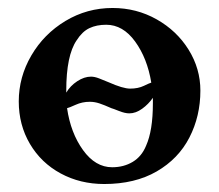

<svg xmlns="http://www.w3.org/2000/svg" viewBox="-20 -447 549 481"><path d="M27 -193Q27 -254 58.5 -308Q90 -362 144 -394.5Q198 -427 262 -427Q322 -427 372.5 -398.5Q423 -370 452.5 -322.5Q482 -275 482 -220Q482 -156 454.5 -102.5Q427 -49 372.5 -17.5Q318 14 241 14Q181 14 132 -12.5Q83 -39 55 -86.5Q27 -134 27 -193ZM208 -255Q217 -255 228.5 -250.5Q240 -246 252 -241Q288 -225 306 -225Q326 -225 340.5 -232Q355 -239 359 -240Q349 -301 318.5 -343Q288 -385 246 -385Q222 -385 204 -376.5Q186 -368 172 -346Q146 -308 146 -220V-215Q156 -232 173.5 -243.5Q191 -255 208 -255ZM346 -82Q363 -120 363 -188V-202Q352 -186 336 -174.5Q320 -163 304 -163Q293 -163 278 -169Q263 -175 259 -176Q241 -184 229 -188Q217 -192 205 -192Q186 -192 169.5 -184.5Q153 -177 148 -176Q157 -114 188 -71Q219 -28 261 -28Q290 -28 312.5 -41.5Q335 -55 346 -82Z"/></svg>

Font: EB Garamond SemiBold
Style: Regular
Weight: 600
Designer: Georg Duffner and Octavio Pardo
Foundry: Georg Duffner
Version: Version 1.000